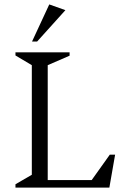

<svg xmlns="http://www.w3.org/2000/svg" viewBox="-20 -849 562 869"><path d="M50 0V-15L124 -58V-554L50 -598V-612H295V-597L196 -554V-34H395L477 -149H501L475 0ZM125 -661 203 -829 276 -803 148 -661Z"/></svg>

Font: Ancizar Serif Light
Style: Regular
Weight: 300
Designer: Cesar Puertas, Viviana Monsalve, Julian Moncada, Julian Prieto, Jose Castro, Felipe Aragon, Mariel Hernandez, Sara Alarc
Version: Version 8.100